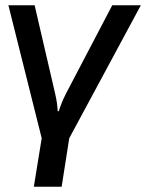

<svg xmlns="http://www.w3.org/2000/svg" viewBox="-20 -550 557 732"><path d="M109 162H215L244 -23L517 -530H408L232 -194C218 -167 211 -147 204 -126H200C199 -147 196 -169 190 -194L112 -530H12L139 -23Z"/></svg>

Font: Cheyenne Sans Medium
Style: Italic
Weight: 500
Italic angle: -8.13011°
Designer: The Public Sans project authors (U.S. Web Design System), Libre Franklin designed by Pablo Impallari and Rodrigo Fuenzal
Foundry: The Cheyenne Sans Project Authors
Version: Version 2.007